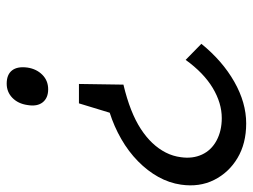

<svg xmlns="http://www.w3.org/2000/svg" viewBox="-111 -635 756 574"><g transform="rotate(90 267.0 -348.0)"><path d="M231 -206 233 -339Q275 -349 308 -362Q341 -375 365.5 -391Q390 -407 407.5 -425.5Q425 -444 436 -465.5Q447 -487 450 -511Q455 -546 442 -574Q429 -602 400 -617.5Q371 -633 333 -633Q288 -633 243 -606Q198 -579 159 -525L111 -572Q162 -635 224.5 -670.5Q287 -706 349 -706Q409 -706 452.5 -680Q496 -654 518 -610Q540 -566 532 -511Q527 -476 509 -443.5Q491 -411 462 -382.5Q433 -354 395.5 -332.5Q358 -311 317 -298L289 -206ZM182 -52Q186 -79 203.5 -96.5Q221 -114 247 -114Q273 -114 286 -97.5Q299 -81 294 -52Q290 -24 272.5 -7Q255 10 230 10Q203 10 190.5 -6Q178 -22 182 -52Z"/></g></svg>

Font: Lexend Light
Style: Italic
Weight: 300
Italic angle: -8.13011°
Designer: Bonnie Shaver-Troup, Thomas Jockin
Foundry: Lexend
Version: Version 1.007